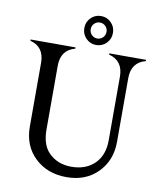

<svg xmlns="http://www.w3.org/2000/svg" viewBox="-100 -1020 926 1109"><g transform="rotate(10 363.0 -465.5)"><path d="M435.1 -889.9Q421.4 -903.3 402.3 -903.3Q383.3 -903.3 369.6 -889.9Q356 -876.5 356 -856.7Q356 -836.9 369.6 -823.2Q383.3 -809.6 402.3 -809.6Q421.4 -809.6 435.1 -823.2Q448.7 -836.9 448.7 -856.7Q448.7 -876.5 435.1 -889.9ZM343 -917Q367.7 -941.4 402.3 -941.4Q437 -941.4 461.7 -917Q486.3 -892.6 486.3 -856.7Q486.3 -820.8 461.7 -796.1Q437 -771.5 402.3 -771.5Q367.7 -771.5 343 -796.1Q318.4 -820.8 318.4 -856.7Q318.4 -892.6 343 -917ZM366.2 9.8Q252.9 9.8 180.2 -59.6Q107.4 -128.9 107.4 -241.7V-615.2Q107.4 -708.5 24.4 -730Q24.4 -732.9 24.4 -737.3H288.1V-730Q205.1 -708 205.1 -615.2V-241.7Q205.1 -152.8 249 -107.4Q301.3 -54.2 382.8 -54.2Q469.7 -54.2 521 -106.4Q569.8 -156.2 569.8 -241.7V-615.2Q569.8 -708.5 486.3 -730Q486.3 -733.4 486.3 -737.3H701.7V-730Q618.7 -708 618.7 -615.2V-241.7Q618.7 -131.3 547.4 -60.1Q477.5 9.8 366.2 9.8Z"/></g></svg>

Font: Modern Antiqua
Style: Book
Weight: 400
Designer: Wojciech Kalinowski "wmk69" (wmk69@o2.pl)
Foundry: Wojciech Kalinowski "wmk69" (wmk69@o2.pl)
Version: Version 3.1.0; 2021-05-28